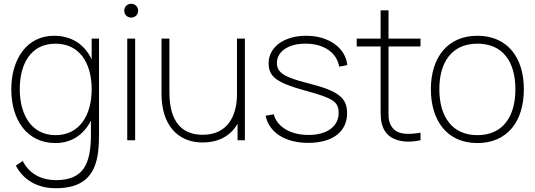

<svg xmlns="http://www.w3.org/2000/svg" viewBox="-20 -745 2843 1020"><path d="M275 15C362 15 426 -31.5 463 -104V-30C463 130 421 212 276 212C209 212 137 184 101 110L64 135C113 226 198 255 276 255C415 255 485 194 501 63C505 33 506 3 506 -30V-540H467V-429.5C430.5 -507 362.5 -555 267 -555C122 -555 40 -430 40 -271C40 -109 122 15 275 15ZM275 -27C150 -27 85 -132 85 -271C85 -409 146 -513 275 -513C401 -513 467 -412 467 -271C467 -132 402 -27 275 -27Z M677 -651.5C697.5 -651.5 714 -667.5 714 -688C714 -709 697.5 -725 677 -725C656 -725 640 -709 640 -688C640 -667.5 656 -651.5 677 -651.5ZM656 0H698V-540H656Z M1057 12C1133 12 1202 -17.5 1242 -87.5V0H1281V-540H1239V-245C1239 -129 1189 -29 1057 -29C945 -29 880 -100 880 -254V-540H838V-246C838 -86 920 12 1057 12Z M1618 14C1746 14 1824 -45 1824 -143C1824 -226 1778 -262 1616 -303C1488 -335 1451 -360 1451 -411C1451 -472 1514 -514 1604 -513C1700 -513 1769 -466 1782 -391L1825 -399C1816 -491 1726 -555 1607 -555C1489 -555 1407 -495 1407 -409C1407 -337 1450 -305 1604 -263C1751 -223 1779 -204 1779 -145C1779 -73 1717 -28 1619 -28C1523 -28 1452 -71 1434 -138L1391 -130C1410 -40 1496 14 1618 14Z M2214 0V-40C2130 -26 2079 -34 2055 -82C2042 -107 2044 -132 2044 -179V-498H2214V-540H2044V-690H2002V-540H1875V-498H2002V-179C2002 -132 2001 -98 2017 -63C2048 5 2133 18 2214 0Z M2516 15C2675 15 2763 -100 2763 -271C2763 -438 2677 -555 2516 -555C2359 -555 2269 -441 2269 -271C2269 -103 2356 15 2516 15ZM2516 -27C2383 -27 2314 -124 2314 -271C2314 -413 2379 -513 2516 -513C2651 -513 2718 -418 2718 -271C2718 -126 2652 -27 2516 -27Z"/></svg>

Font: Hauora ExtraLight
Style: Regular
Weight: 200
Designer: Mikhail Sharanda
Foundry: WCYS & Co.
Version: Version 1.010